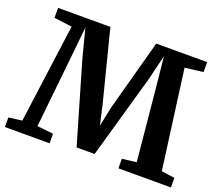

<svg xmlns="http://www.w3.org/2000/svg" viewBox="-122 -920 1258 1096"><g transform="rotate(20 507.0 -371.5)"><path d="M83.5 -68.5 164.5 -669 55.5 -682.5V-743H373L483 -310.5L509.5 -193L534 -310.5L651.5 -743H961V-682.5L850.5 -669L930.5 -69.5L1011 -58V0H692V-58L778.5 -68.5L736 -508.5L717.5 -690.5L680 -535.5L536.5 -30.5H427L286.5 -512L240 -691L221.5 -508.5L175.5 -68.5L274 -58V0H2.5V-58Z"/></g></svg>

Font: Merriweather 24pt
Style: Bold
Weight: 700
Designer: Eben Sorkin
Foundry: Eben Sorkin
Version: Version 2.100